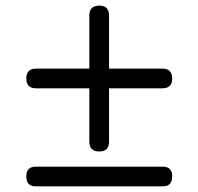

<svg xmlns="http://www.w3.org/2000/svg" viewBox="-20 -660 703 680"><path d="M555.2 -417Q589.8 -417 589.8 -381.8Q589.8 -347.2 555.2 -347.2H366.2V-158.2Q366.2 -123.5 331.5 -123.5Q296.4 -123.5 296.4 -158.2V-347.2H107.9Q73.2 -347.2 73.2 -381.8Q73.2 -417 107.9 -417H296.4V-605.5Q296.4 -640.1 331.5 -640.1Q366.2 -640.1 366.2 -605.5V-417ZM556.6 0H106.4Q73.2 0 73.2 -35.2Q73.2 -69.8 106.4 -69.8H556.6Q589.8 -69.8 589.8 -35.2Q589.8 0 556.6 0Z"/></svg>

Font: inglobal
Style: Regular
Weight: 400
Designer: Andrey Kochetov, Denis Davydov, Evgeny Yurtaev
Foundry: inglobal
Version: Version 1.00 September 25, 2014, initial release